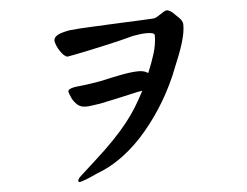

<svg xmlns="http://www.w3.org/2000/svg" viewBox="-52 -706 1103 857"><g transform="rotate(-5 500.0 -277.5)"><path d="M585 -293.9Q560.5 -290 530.3 -282.7Q500 -275.4 462.9 -267.6L393.6 -252.9Q368.2 -249 353.5 -247.1Q338.9 -245.1 327.1 -245.1Q304.7 -245.1 290.5 -257.8Q276.4 -270.5 267.6 -287.1Q255.9 -313.5 255.9 -319.3Q255.9 -330.1 283.2 -335.9Q289.1 -336.9 297.9 -337.9Q306.6 -338.9 320.8 -340.3Q335 -341.8 354.5 -344.7Q374 -347.7 402.3 -352.5Q449.2 -363.3 497.1 -372.6Q544.9 -381.8 576.2 -381.8Q586.9 -381.8 597.7 -379.4Q608.4 -377 618.2 -370.1Q635.7 -411.1 648.9 -453.1Q662.1 -495.1 662.1 -537.1Q659.2 -547.9 628.9 -547.9Q612.3 -547.9 596.2 -545.9Q580.1 -543.9 564.5 -541Q510.7 -526.4 458.5 -514.6Q406.2 -502.9 365.2 -494.1Q324.2 -485.4 298.3 -480.5Q272.5 -475.6 271.5 -475.6Q265.6 -472.7 257.3 -477.5Q249 -482.4 241.2 -492.2Q233.4 -502 226.1 -515.1Q218.8 -528.3 214.8 -543Q210 -559.6 225.1 -571.3Q240.2 -583 285.2 -590.8Q301.8 -592.8 330.6 -594.7Q359.4 -596.7 395 -598.1Q430.7 -599.6 469.2 -601.6Q507.8 -603.5 544.4 -605Q581.1 -606.4 611.3 -607.9Q641.6 -609.4 660.2 -610.4Q668 -610.4 676.8 -615.2Q685.5 -620.1 694.3 -626Q703.1 -631.8 710.9 -636.7Q718.8 -641.6 724.6 -641.6Q740.2 -641.6 763.7 -616.2Q782.2 -599.6 787.6 -590.3Q793 -581.1 793 -573.2Q793 -546.9 786.6 -519.5Q780.3 -492.2 770 -463.4Q759.8 -434.6 747.6 -405.8Q735.4 -377 724.6 -348.6Q690.4 -270.5 647 -204.1Q603.5 -137.7 555.2 -85.4Q506.8 -33.2 455.1 2.4Q403.3 38.1 353.5 55.7Q325.2 69.3 301.3 78.6Q277.3 87.9 269.5 87.9Q265.6 87.9 265.6 84Q264.6 80.1 267.6 74.2Q270.5 68.4 284.2 56.6L349.6 -2.9Q399.4 -47.9 435.1 -85Q470.7 -122.1 497.6 -155.8Q524.4 -189.5 544.9 -222.7Q565.4 -255.9 585 -293.9Z"/></g></svg>

Font: JasonHandwriting1
Style: Regular
Weight: 400
Version: Version 1.48.20